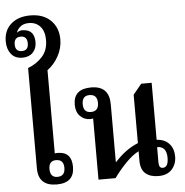

<svg xmlns="http://www.w3.org/2000/svg" viewBox="-79 -1081 1109 1154"><g transform="rotate(-5 476.0 -504.5)"><path d="M217 7Q323 7 323 -90Q323 -178 246 -181Q231 -182 221 -180V-682Q263 -713 288.5 -760.5Q314 -808 314 -860Q314 -931 269 -975Q224 -1019 146 -1019Q73 -1019 29.5 -980.5Q-14 -942 -14 -876Q-14 -830 9.5 -800Q33 -770 78 -770Q118 -770 141 -794Q164 -818 164 -856Q164 -931 97 -934Q75 -937 60 -923L59 -926Q65 -944 83.5 -959Q102 -974 134 -974Q176 -974 202 -945.5Q228 -917 228 -864Q228 -802 193 -763.5Q158 -725 106 -705V-100Q106 7 217 7ZM78 -810Q38 -810 38 -853Q38 -897 78 -897Q117 -897 117 -853Q117 -810 78 -810ZM225 -38Q181 -38 181 -89Q181 -139 225 -139Q271 -139 271 -89Q271 -38 225 -38Z M940 -98Q940 -147 912.5 -176.5Q885 -206 838 -208V-552H775L724 -490V-198Q649 -168 585 -97H582V-445Q582 -556 473 -556Q366 -556 366 -461Q366 -417 390.5 -392Q415 -367 451 -367Q460 -367 469 -369V0H572Q604 -45 645 -87.5Q686 -130 724 -149V-92Q724 -39 752.5 -14.5Q781 10 830 10Q884 10 912 -21.5Q940 -53 940 -98ZM459 -409Q414 -409 414 -460Q414 -511 459 -511Q506 -511 506 -460Q506 -409 459 -409ZM860 -37Q837 -37 837 -71V-164Q894 -164 894 -95Q894 -37 860 -37Z"/></g></svg>

Font: Noto Serif Thai SemiCondensed Semi
Style: Regular
Weight: 600
Width: 4
Designer: Monotype Design Team
Foundry: Monotype Imaging Inc.
Version: Version 1.901